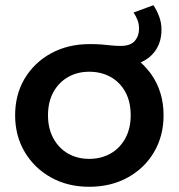

<svg xmlns="http://www.w3.org/2000/svg" viewBox="-20 -709 685 736"><path d="M322 7Q240 7 176 -28.5Q112 -64 75 -126Q38 -188 38 -267Q38 -347 75 -408.5Q112 -470 176.5 -505Q241 -540 324 -540Q350 -540 369 -538.5Q388 -537 405.5 -535Q423 -533 443 -533Q480 -533 496.5 -552Q513 -571 513 -599Q513 -617 507 -632.5Q501 -648 492 -661L568 -689Q581 -670 590 -646Q599 -622 599 -595Q599 -552 579 -520Q559 -488 522 -471Q520 -470 519 -470Q542 -449 560 -424Q607 -357 607 -267Q607 -188 570.5 -126Q534 -64 469.5 -28.5Q405 7 322 7ZM322 -100Q367 -100 403 -120Q439 -140 460 -178Q481 -216 481 -267Q481 -319 460.5 -356.5Q440 -394 404 -414Q368 -434 322 -434Q277 -434 241.5 -414Q206 -394 185 -356.5Q164 -319 164 -267Q164 -216 185 -178Q206 -140 241.5 -120Q277 -100 322 -100Z"/></svg>

Font: Montserrat Thin SemiBold
Style: Regular
Weight: 600
Version: Version 9.000